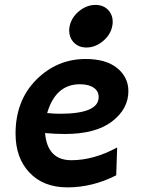

<svg xmlns="http://www.w3.org/2000/svg" viewBox="-20 -769 602 801"><path d="M230 -294.4Q391.6 -294.4 391.6 -363.8Q391.6 -389.2 370.6 -403.3Q349.6 -417.5 313.5 -417.5Q211.9 -417.5 176.8 -297.4Q205.1 -294.4 230 -294.4ZM261.2 12.7Q161.6 12.7 103.3 -48.6Q44.9 -109.9 44.9 -211.4Q44.9 -349.6 131.3 -436.3Q217.8 -522.9 337.4 -522.9Q422.4 -522.9 469 -484.9Q515.6 -446.8 515.6 -388.7Q515.6 -314.5 447.3 -262.2Q378.9 -210 250.5 -210Q210.9 -210 168 -213.9Q177.7 -100.6 277.8 -100.6Q370.6 -100.6 468.8 -153.8L464.8 -37.6Q366.2 12.7 261.2 12.7ZM340.8 -570.8Q304.2 -570.8 283.2 -597.2Q268.6 -615.2 268.6 -642.6Q268.6 -650.9 270.5 -659.7Q278.3 -696.8 310.1 -722.7Q341.8 -748.5 378.4 -748.5Q414.6 -748.5 435.5 -722.7Q450.2 -704.1 450.2 -678.2Q450.2 -668.9 448.2 -659.7Q440.9 -623 408.9 -596.9Q377 -570.8 340.8 -570.8Z"/></svg>

Font: Cadman
Style: Bold Italic
Weight: 700
Italic angle: -12°
Designer: Paul James MIller
Foundry: High-Logic / Made with FontCreator
Version: Version 2.114;March 28, 2021;FontCreator 13.0.0.2683 64-bit